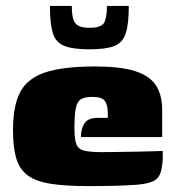

<svg xmlns="http://www.w3.org/2000/svg" viewBox="-20 -625 589 650"><path d="M278 5Q200 5 150.5 -3Q101 -11 73.5 -31.5Q46 -52 35 -89Q24 -126 24 -185Q24 -267 48.5 -313.5Q73 -360 133.5 -380Q194 -400 302 -400Q387 -400 436.5 -384.5Q486 -369 507.5 -336.5Q529 -304 529 -253V-161H254Q254 -189 266 -207.5Q278 -226 311 -226H345V-242Q345 -268 335.5 -282.5Q326 -297 293 -297Q267 -297 254 -289Q241 -281 236.5 -258Q232 -235 232 -189Q232 -154 238.5 -137Q245 -120 265 -115Q285 -110 325 -110Q341 -110 373 -110.5Q405 -111 440 -111.5Q475 -112 501 -113Q527 -114 531 -114V-91Q531 -74 527 -53.5Q523 -33 513 -22Q498 -4 442 0.5Q386 5 278 5ZM283 -458Q226 -458 197 -470Q168 -482 158.5 -514Q149 -546 149 -605H223Q223 -563 234.5 -547Q246 -531 283 -531Q323 -531 332.5 -548Q342 -565 342 -605H416Q416 -545 406 -513Q396 -481 367.5 -469.5Q339 -458 283 -458Z"/></svg>

Font: Genos Thin Black
Style: Regular
Weight: 900
Version: Version 1.010